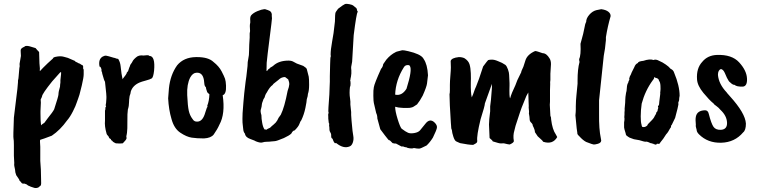

<svg xmlns="http://www.w3.org/2000/svg" viewBox="-20 -704 3874 982"><path d="M289 -294Q294 -333 292 -336Q287 -334 280 -325L247 -288Q195 -223 195 -211Q195 -209 188 -195L189 -179L187 -136V-125Q187 -82 190 -63Q191 -66 207 -76L224 -99Q250 -131 257 -145Q279 -212 279 -221Q279 -235 287 -261Q287 -270 289 -282ZM75 -310 79 -356Q82 -364 80 -377L87 -418Q87 -427 86 -437.5Q85 -448 87 -452Q91 -460 108 -466H104Q114 -472 132 -467Q150 -462 162 -458Q169 -449 180 -438L181 -406Q181 -381 184 -354Q183 -343 184 -340L201 -358Q202 -360 223.5 -380Q245 -400 251 -405Q251 -410 263 -413Q289 -419 307 -413.5Q325 -408 327 -408L364 -392Q364 -388 374 -385L383 -380Q388 -380 396 -373Q408 -371 405 -356Q405 -352 408 -348V-324Q408 -308 398.5 -267.5Q389 -227 386.5 -220Q384 -213 380.5 -202Q377 -191 373 -181Q368 -164 353 -134.5Q338 -105 323 -88Q288 -39 245 -10Q198 8 186 11Q183 11 186 47V119L189 163L190 208Q192 241 188 245L176 255Q163 260 153 256Q133 250 129 247Q125 247 116 239L105 235Q91 237 88 228Q78 220 78 214L63 192Q57 177 57 164Q51 142 53 130L51 92V39Q51 12 49 4Q47 -2 51 -102Q54 -122 54 -127L69 -250L72 -284V-292Q75 -304 75 -310Z M489 -364Q482 -400 504 -414Q515 -420 521.5 -419.5Q528 -419 564 -408Q569 -408 571 -406Q573 -406 577 -404Q586 -404 586 -400Q595 -385 597 -365Q601 -324 607 -298Q607 -299 608 -301Q627 -325 628 -329Q626 -331 635 -340Q642 -362 645 -367Q645 -372 654 -383Q661 -397 666 -401.5Q671 -406 674 -409Q689 -424 714 -420Q717 -420 725 -421Q741 -423 744 -418Q775 -418 768 -342Q764 -308 756 -303Q748 -298 725.5 -292Q703 -286 694 -282Q659 -267 649 -236Q648 -225 643 -213Q641 -197 640.5 -194Q640 -191 640 -182Q640 -162 634 -144Q631 -125 631.5 -83.5Q632 -42 629.5 -25Q627 -8 626 -8Q627 -3 627 -1V5Q624 13 608 29L593 30Q570 30 568 27Q558 23 553 15Q547 14 547 7Q538 5 536 -5Q525 -17 525 -21Q514 -59 517 -87V-138Q519 -144 519 -145V-154Q525 -160 521 -162V-170Q522 -171 522.5 -177Q523 -183 524 -198Q526 -211 517 -286Q513 -290 503 -327Q503 -333 499 -341V-350Q495 -362 492 -362.5Q489 -363 489 -364Z M1023 -295Q1016 -335 984 -332Q966 -331 953 -308Q935 -273 937.5 -217.5Q940 -162 945.5 -137.5Q951 -113 965 -95Q973 -81 989 -82Q1017 -82 1030 -129L1038 -153Q1043 -158 1040 -163Q1050 -188 1051 -222Q1041 -229 1039 -235Q1033 -252 1033 -258Q1026 -263 1025 -277Q1024 -291 1023 -295ZM840 -201 844 -252Q851 -321 886 -370Q920 -411 982 -412H988Q1046 -412 1072 -387Q1100 -365 1113.5 -339Q1127 -313 1131 -301Q1135 -289 1136 -266Q1138 -223 1119 -217Q1133 -122 1102 -66Q1092 -43 1073 -16Q1059 2 1023 4Q987 4 960.5 0Q934 -4 902 -25.5Q870 -47 857 -96Q843 -143 840 -201Z M1325 -189Q1319 -175 1319 -168Q1319 -161 1315 -147Q1310 -137 1317 -115Q1317 -97 1321 -76Q1325 -53 1333 -42L1346 -41Q1344 -43 1351 -46Q1362 -50 1364.5 -53.5Q1367 -57 1379.5 -67Q1392 -77 1398 -88Q1403 -101 1416 -117Q1435 -155 1451 -239Q1459 -261 1459.5 -272.5Q1460 -284 1454 -298L1438 -310Q1419 -310 1405 -296L1386 -281Q1377 -275 1374 -269Q1360 -260 1344 -230Q1344 -229 1340 -224Q1337 -219 1333 -205Q1326 -196 1325 -189ZM1246 -366Q1246 -388 1250 -404Q1254 -420 1254 -446Q1254 -472 1257 -511V-527Q1256 -530 1259 -545Q1256 -575 1260 -588V-598Q1258 -616 1264 -625Q1275 -638 1296.5 -647Q1318 -656 1331 -657H1336Q1340 -655 1343.5 -654.5Q1347 -654 1360 -648Q1372 -640 1370 -623Q1371 -617 1371 -610Q1371 -603 1359 -509.5Q1347 -416 1344 -383L1343 -341Q1347 -341 1350 -346Q1351 -350 1359 -354Q1361 -358 1366.5 -360.5Q1372 -363 1378 -368Q1406 -394 1456 -394Q1472 -394 1483 -387L1498 -379L1531 -367Q1547 -357 1549 -351L1559 -312Q1561 -301 1561 -270.5Q1561 -240 1555 -224Q1555 -214 1549 -196Q1549 -186 1542 -152Q1535 -118 1521 -89Q1516 -84 1511.5 -70.5Q1507 -57 1487 -37Q1478 -37 1470 -21Q1460 -11 1432 2Q1394 18 1385 18Q1376 18 1367.5 19.5Q1359 21 1345.5 21Q1332 21 1322 24.5Q1312 28 1289 19Q1286 16 1260.5 7Q1235 -2 1233 -20Q1225 -29 1224 -43.5Q1223 -58 1221.5 -66Q1220 -74 1220 -96Q1219 -112 1225 -181Q1228 -222 1236 -285Q1239 -300 1246 -366Z M1686 -535 1693 -594 1694 -625Q1694 -638 1699 -645L1709 -659Q1736 -680 1744 -683Q1752 -686 1767.5 -682.5Q1783 -679 1786 -676L1797 -667Q1806 -662 1806 -651Q1811 -645 1809 -642Q1803 -635 1789 -524L1781 -388L1776 -361Q1776 -348 1777 -346V-328Q1775 -308 1773 -303Q1773 -298 1771 -292Q1773 -290 1773 -276.5Q1773 -263 1770 -260Q1768 -244 1768 -229.5Q1768 -215 1770.5 -199.5Q1773 -184 1772 -169L1776 -131V-116Q1778 -98 1778 -87L1783 -35L1787 -8Q1790 9 1784.5 25Q1779 41 1768 45Q1737 58 1700 28H1692Q1685 20 1681 6Q1673 2 1674 -8Q1675 -18 1670 -26Q1665 -34 1665 -40Q1665 -53 1663 -63L1664 -71Q1661 -74 1661 -80L1659 -98V-106Q1659 -114 1658.5 -117Q1658 -120 1661 -127Q1658 -131 1660 -156Q1666 -233 1666 -262L1667 -286V-315Q1668 -339 1668.5 -376Q1669 -413 1672 -416L1671 -425Q1671 -449 1678.5 -490.5Q1686 -532 1686 -535Z M2076 -367Q2074 -372 2062.5 -371Q2051 -370 2045 -359Q2004 -294 2001 -220Q2035 -212 2059 -250Q2090 -348 2076 -367ZM1998 30 1988 28 1974 14Q1968 14 1965 9Q1954 -4 1925 -43L1910 -98Q1910 -114 1904 -126Q1894 -171 1892 -177.5Q1890 -184 1889.5 -214Q1889 -244 1892 -258Q1895 -277 1929 -352Q1938 -361 1940 -376L1956 -399Q1978 -425 2003 -437Q2003 -439 2037 -447Q2044 -448 2069 -442Q2129 -428 2144 -407L2147 -402Q2166 -375 2169 -319Q2166 -294 2164 -277Q2162 -260 2142 -215Q2127 -187 2113 -170Q2091 -154 2083 -154Q2079 -152 2066 -152H2043Q2040 -153 2030 -153Q2020 -153 2001 -158Q2001 -136 2013.5 -95.5Q2026 -55 2034 -46Q2055 -30 2067 -25Q2079 -20 2099 -23.5Q2119 -27 2128 -37L2154 -69Q2179 -103 2205 -75Q2217 -62 2214.5 -49.5Q2212 -37 2194 0Q2179 24 2162 40Q2131 56 2125 56Q2116 57 2097 53Q2087 58 2063 52Q2063 50 2057.5 49.5Q2052 49 2043 46L2045 45Q2043 45 2033 45L2005 30Z M2705 -61Q2705 -69 2697 -76.5Q2689 -84 2689 -93.5Q2689 -103 2685 -125Q2687 -129 2684 -154Q2685 -156 2683.5 -183Q2682 -210 2682 -231L2672 -213Q2640 -135 2640 -131L2617 -61L2611 -37Q2603 -11 2608 16Q2610 25 2587 35Q2581 35 2557 29Q2549 29 2541.5 29.5Q2534 30 2500 19Q2500 15 2484 2L2481 -67Q2481 -89 2487 -135V-160L2491 -193L2496 -255V-275Q2469 -198 2460 -175Q2460 -163 2438 -94Q2417 -8 2421 17Q2421 23 2417.5 26.5Q2414 30 2400 37Q2378 37 2333 28L2315 20Q2306 17 2299 -4Q2292 -25 2291 -40Q2287 -45 2287 -63L2286 -75Q2279 -182 2279 -222Q2281 -228 2281 -242V-270Q2281 -288 2283.5 -317Q2286 -346 2286 -359L2285 -392Q2289 -408 2327 -412Q2344 -412 2356 -406Q2376 -393 2381.5 -375Q2387 -357 2388 -329Q2389 -301 2388 -282Q2387 -228 2393 -206Q2399 -218 2409 -248Q2411 -250 2430 -301L2451 -364Q2474 -395 2476.5 -396.5Q2479 -398 2492 -399Q2507 -400 2526.5 -391.5Q2546 -383 2547.5 -382.5Q2549 -382 2565 -372Q2572 -366 2578 -349Q2584 -332 2584 -321Q2586 -281 2586 -279V-267Q2584 -207 2589 -201Q2596 -227 2616 -268L2626 -294L2646 -335Q2645 -338 2657 -363L2667 -394Q2676 -425 2717 -443Q2725 -443 2755 -432Q2775 -432 2791 -405Q2798 -394 2798 -376Q2798 -372 2795 -327V-295Q2793 -283 2794 -274L2793 -243V-184Q2793 -172 2792 -168L2795 -112Q2799 -105 2799 -92Q2805 -42 2823 -16L2830 -3Q2807 37 2758 21Q2754 14 2747.5 9Q2741 4 2730 -7Q2730 -8 2716 -28Q2716 -40 2705 -61Z M3030 -652 3055 -657Q3079 -654 3091.5 -644Q3104 -634 3103 -621Q3088 -570 3079 -514V-499Q3075 -452 3068 -419L3044 -191V-122Q3043 -43 3053 3L3055 15Q3054 27 3037.5 31.5Q3021 36 3016 35Q3011 34 3005 32L2978 22Q2962 14 2943 -7Q2931 -18 2933 -23Q2931 -27 2923 -114Q2925 -132 2925 -144V-161Q2925 -181 2926 -190Q2926 -192 2928 -214Q2933 -271 2934 -276V-292Q2934 -351 2944 -387Q2942 -395 2942 -402Q2952 -421 2949 -480Q2966 -540 2969 -560.5Q2972 -581 2978 -592Q2978 -610 2994 -628.5Q3010 -647 3030 -652Z M3262 -174Q3257 -139 3257 -109Q3257 -79 3261 -67Q3262 -58 3265 -55Q3270 -53 3279 -55Q3293 -61 3293 -68Q3322 -96 3326 -105Q3330 -114 3332 -116Q3336 -121 3337 -129Q3342 -134 3343 -136Q3342 -139 3347 -153Q3343 -160 3347.5 -163.5Q3352 -167 3352 -184L3356 -216Q3356 -222 3357 -225Q3356 -229 3357.5 -237.5Q3359 -246 3358 -265Q3357 -284 3351 -290L3349 -296Q3347 -303 3333 -306L3325 -310Q3328 -304 3319 -294Q3280 -241 3262 -174ZM3193 -281Q3194 -289 3199 -296L3198 -302Q3202 -316 3203 -318Q3204 -320 3206 -318Q3205 -322 3207 -324Q3210 -333 3216.5 -345Q3223 -357 3224 -360Q3230 -377 3243 -382Q3243 -390 3271 -393Q3303 -404 3323 -397Q3333 -403 3353 -392Q3368 -386 3385 -374Q3400 -364 3410 -352Q3424 -346 3428 -332Q3456 -265 3456 -214L3454 -203Q3454 -189 3451.5 -185.5Q3449 -182 3449 -175Q3451 -174 3449 -166Q3449 -161 3433 -101L3417 -68Q3417 -66 3412 -61V-55Q3412 -53 3407 -47Q3397 -27 3387 -17Q3371 9 3360 21L3352 32L3340 31Q3337 36 3334.5 36Q3332 36 3320 32L3328 31Q3320 32 3315.5 30Q3311 28 3307 28Q3288 18 3280 21Q3276 21 3250 13L3222 8L3200 0Q3191 -5 3183 -12Q3180 -18 3180 -22L3174 -42Q3174 -44 3172 -52V-78Q3174 -88 3174 -97Q3172 -102 3174 -118V-129Q3174 -132 3175 -140Q3174 -145 3176 -162Q3178 -179 3178 -193Q3178 -206 3182 -229Q3185 -236 3186 -254.5Q3187 -273 3193 -281Z M3572 -388Q3599 -421 3646 -423Q3723 -426 3760.5 -385Q3798 -344 3800.5 -304Q3803 -264 3780 -261Q3747 -260 3737 -270Q3728 -269 3714 -283Q3708 -286 3698 -306L3687 -331Q3679 -349 3667 -351Q3652 -345 3652 -321Q3656 -274 3697 -231Q3697 -231 3698.5 -228.5Q3700 -226 3713 -212Q3792 -125 3795 -72Q3795 -38 3781 -27Q3738 24 3669 26Q3600 28 3555 -17Q3543 -29 3543 -40Q3537 -59 3539 -65Q3536 -93 3539 -107Q3545 -139 3586 -140Q3601 -140 3605 -122Q3618 -71 3629.5 -55Q3641 -39 3667 -40Q3700 -42 3698.5 -77Q3697 -112 3665 -142Q3655 -154 3645.5 -160.5Q3636 -167 3633 -170Q3632 -173 3628 -176Q3608 -192 3577.5 -229Q3547 -266 3545 -298Q3541 -355 3572 -388Z"/></svg>

Font: Caveat Brush
Style: Regular
Weight: 400
Designer: Pablo Impallari
Foundry: Creative Lab NY
Version: Version 1.096; ttfautohint (v1.3)